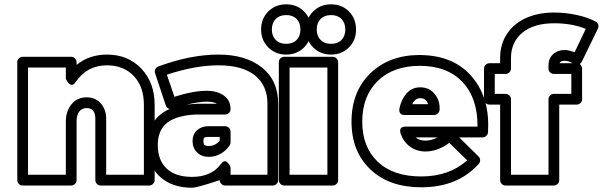

<svg xmlns="http://www.w3.org/2000/svg" viewBox="-20 -835 2794 890"><path d="M60.1 0V-546.9Q60.1 -557.6 67.9 -564.7Q75.7 -571.8 85 -571.8H310.1Q320.8 -571.8 327.9 -564Q335 -556.2 335 -546.9V-534.2Q393.1 -582 476.1 -582Q573.2 -582 635 -517.1Q696.8 -452.1 696.8 -349.1V0Q696.8 10.7 689 17.8Q681.2 24.9 671.9 24.9H446.8Q436 24.9 429 17.1Q421.9 9.3 421.9 0V-284.2Q421.9 -334 381.8 -334Q360.4 -334 347.7 -318.4Q335 -302.7 335 -271V0Q335 10.7 327.1 17.8Q319.3 24.9 310.1 24.9H85Q74.2 24.9 67.1 17.1Q60.1 9.3 60.1 0ZM109.9 -24.9H285.2V-271Q285.2 -319.3 311.3 -351.6Q337.4 -383.8 381.8 -383.8Q422.4 -383.8 447.3 -355.5Q472.2 -327.1 472.2 -284.2V-24.9H647V-349.1Q647 -433.6 599.9 -482.9Q552.7 -532.2 476.1 -532.2Q383.3 -532.2 331.1 -455.1Q324.2 -444.8 317.1 -442.6Q310.1 -440.4 304.4 -444.3Q298.8 -448.2 294.4 -453.9Q290 -459.5 287.6 -464.4L285.2 -469.2V-522H109.9Z M661.6 -162.1Q661.6 -220.7 688.7 -264.2Q715.8 -307.6 766.6 -330.1Q752.9 -333.5 748.5 -346.2L698.7 -496.1Q695.8 -505.9 700.2 -514.9Q704.6 -523.9 713.9 -526.9Q863.3 -582 992.7 -582Q1119.1 -582 1194.3 -522Q1269.5 -461.9 1269.5 -354V0Q1269.5 10.7 1261.7 17.8Q1253.9 24.9 1244.6 24.9H1023.4Q1012.7 24.9 1005.6 17.1Q998.5 9.3 998.5 0Q893.6 35.2 869.6 35.2Q774.4 35.2 718 -19Q661.6 -73.2 661.6 -162.1ZM711.4 -162.1Q711.4 -92.8 752.2 -54Q793 -15.1 869.6 -15.1Q960.4 -15.1 1003.4 -74.2Q1010.7 -84.5 1018.3 -86.9Q1025.9 -89.4 1031 -85Q1036.1 -80.6 1040.5 -75Q1044.9 -69.3 1046.9 -64.5L1048.8 -59.1V-24.9H1219.7V-354Q1219.7 -439 1161.6 -485.6Q1103.5 -532.2 992.7 -532.2Q884.8 -532.2 753.4 -488.8L788.6 -386.2Q790.5 -386.2 794.4 -388.2Q876.5 -414.1 938.5 -414.1Q986.3 -414.1 1017.3 -392.3Q1048.3 -370.6 1048.8 -330.1Q1048.8 -318.8 1041.3 -311.5Q1033.7 -304.2 1023.4 -304.2H898.4Q855.5 -304.2 815.4 -293.9Q761.7 -279.8 736.6 -247.6Q711.4 -215.3 711.4 -162.1ZM845.7 -350.1Q879.9 -354 898.4 -354H985.8Q971.2 -363.8 938.5 -363.8Q903.3 -363.8 845.7 -350.1ZM872.6 -181.2Q872.6 -212.4 893.3 -231.2Q914.1 -250 945.8 -250H1023.4Q1032.7 -250 1040.8 -242.9Q1048.8 -235.8 1048.8 -225.1V-174.8Q1048.8 -167 1044.4 -161.1Q1027.3 -135.7 1002 -121.8Q976.6 -107.9 947.8 -107.9Q914.6 -107.9 893.6 -128.4Q872.6 -148.9 872.6 -181.2ZM922.9 -181.2Q922.9 -168 928 -163.1Q933.1 -158.2 947.8 -158.2Q978 -158.2 998.5 -183.1V-200.2H945.8Q930.7 -200.2 926.8 -196.5Q922.9 -192.9 922.9 -181.2Z M1190.4 -698.2Q1190.4 -748.5 1223.4 -781.7Q1256.3 -814.9 1306.6 -814.9Q1356.9 -814.9 1389.6 -781.7Q1422.4 -748.5 1422.4 -698.2Q1422.4 -648.4 1389.4 -615.2Q1356.4 -582 1306.6 -582Q1256.8 -582 1223.6 -615.2Q1190.4 -648.4 1190.4 -698.2ZM1240.2 -698.2Q1240.2 -668 1258.1 -649.9Q1275.9 -631.8 1306.6 -631.8Q1337.4 -631.8 1355 -649.9Q1372.6 -668 1372.6 -698.2Q1372.6 -729 1355 -747.1Q1337.4 -765.1 1306.6 -765.1Q1275.9 -765.1 1258.1 -747.1Q1240.2 -729 1240.2 -698.2ZM1272.5 0V-546.9Q1272.5 -557.6 1280.3 -564.7Q1288.1 -571.8 1297.4 -571.8H1522.5Q1533.2 -571.8 1540.3 -564Q1547.4 -556.2 1547.4 -546.9V0Q1547.4 10.7 1539.6 17.8Q1531.7 24.9 1522.5 24.9H1297.4Q1286.6 24.9 1279.5 17.1Q1272.5 9.3 1272.5 0ZM1322.3 -24.9H1497.6V-522H1322.3ZM1398.4 -698.2Q1398.4 -748.5 1431.4 -781.7Q1464.4 -814.9 1514.6 -814.9Q1564.9 -814.9 1597.7 -781.7Q1630.4 -748.5 1630.4 -698.2Q1630.4 -648.4 1597.4 -615.2Q1564.5 -582 1514.6 -582Q1464.8 -582 1431.6 -615.2Q1398.4 -648.4 1398.4 -698.2ZM1448.2 -698.2Q1448.2 -668 1466.1 -649.9Q1483.9 -631.8 1514.6 -631.8Q1545.4 -631.8 1563 -649.9Q1580.6 -668 1580.6 -698.2Q1580.6 -729 1563 -747.1Q1545.4 -765.1 1514.6 -765.1Q1483.9 -765.1 1466.1 -747.1Q1448.2 -729 1448.2 -698.2Z M1609.4 -271Q1609.4 -410.6 1697 -495.4Q1784.7 -580.1 1926.3 -580.1Q1930.2 -580.1 1938.7 -579.6Q1947.3 -579.1 1951.2 -579.1Q2093.8 -570.8 2172.6 -473.4Q2251.5 -376 2242.2 -222.2Q2241.7 -211.9 2234.1 -205.1Q2226.6 -198.2 2217.3 -198.2H2108.4L2198.2 -109.9Q2205.6 -102.5 2205.6 -92.3Q2205.6 -82 2199.2 -75.2Q2101.6 33.2 1932.6 33.2Q1784.2 33.2 1696.8 -49.8Q1609.4 -132.8 1609.4 -271ZM1659.2 -271Q1659.2 -153.3 1731 -85.2Q1802.7 -17.1 1932.6 -17.1Q2062.5 -17.1 2145.5 -91.8L2062.5 -172.9Q2009.3 -132.8 1952.6 -132.8Q1912.1 -132.8 1881.6 -154.5Q1851.1 -176.3 1837.4 -214.8Q1834 -225.6 1835 -232.4Q1835.9 -239.3 1840.1 -242.4Q1844.2 -245.6 1849.1 -246.8Q1854 -248 1857.9 -248H1861.3H2193.4Q2194.8 -379.4 2124 -454.6Q2053.2 -529.8 1926.3 -529.8Q1803.2 -529.8 1731.2 -460Q1659.2 -390.1 1659.2 -271ZM1831.5 -332Q1839.8 -373.5 1864.5 -401.9Q1889.2 -430.2 1928.2 -430.2Q1969.7 -430.2 1995.1 -399.2Q2020.5 -368.2 2017.6 -325.2Q2016.6 -316.4 2009.5 -309.1Q2002.4 -301.8 1992.2 -301.8H1856.4Q1827.1 -301.8 1831.5 -332ZM1890.6 -352.1H1964.4Q1955.6 -379.9 1928.2 -379.9Q1904.3 -379.9 1890.6 -352.1ZM1906.2 -198.2Q1923.8 -183.1 1952.6 -183.1Q1979 -183.1 2008.3 -198.2Z M2223.6 -375V-517.1Q2223.6 -527.8 2231.4 -534.9Q2239.3 -542 2248.5 -542H2298.3V-565.9Q2298.3 -630.4 2330.6 -678.7Q2362.8 -727.1 2419.9 -752.2Q2477.1 -777.3 2550.3 -776.9Q2600.6 -776.9 2652.1 -765.9Q2703.6 -754.9 2741.2 -734.9Q2750 -730.5 2752.9 -720.9Q2755.9 -711.4 2751.5 -702.1L2676.3 -547.9Q2673.8 -543 2667.5 -538.1Q2672.4 -534.7 2675.3 -528.1Q2678.2 -521.5 2678.2 -517.1V-375Q2678.2 -364.3 2670.4 -357.2Q2662.6 -350.1 2653.3 -350.1H2572.3V0Q2572.3 10.7 2564.5 17.8Q2556.6 24.9 2547.4 24.9H2323.2Q2312.5 24.9 2305.4 17.1Q2298.3 9.3 2298.3 0V-350.1H2248.5Q2237.8 -350.1 2230.7 -357.9Q2223.6 -365.7 2223.6 -375ZM2273.4 -399.9H2323.2Q2332.5 -399.9 2340.6 -392.8Q2348.6 -385.7 2348.6 -375V-24.9H2522.5V-375Q2522.5 -384.3 2529.5 -392.1Q2536.6 -399.9 2547.4 -399.9H2628.4V-492.2H2547.4Q2538.1 -492.2 2530.3 -499.3Q2522.5 -506.3 2522.5 -517.1V-532.2Q2522.5 -564.5 2544.4 -584.2Q2566.4 -604 2600.6 -603Q2615.2 -603 2643.6 -592.8L2695.3 -701.2Q2630.9 -727.1 2550.3 -727.1Q2455.1 -727.5 2401.9 -683.8Q2348.6 -640.1 2348.6 -565.9V-517.1Q2348.6 -507.8 2341.3 -500Q2334 -492.2 2323.2 -492.2H2273.4ZM2574.2 -542H2634.3Q2614.3 -553.2 2599.6 -553.2Q2578.1 -554.2 2574.2 -542Z"/></svg>

Font: Trueno Black Outline
Style: Regular
Weight: 900
Width: 6
Designer: Julieta Ulanovsky
Foundry: Julieta Ulanovsky
Version: Version 3.001b | FøM Fix